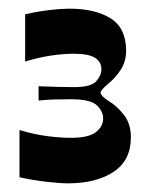

<svg xmlns="http://www.w3.org/2000/svg" viewBox="-20 -824 345 443"><path d="M25 -415V-524Q58 -514 88.5 -510Q119 -506 144 -506Q184 -506 201 -519Q218 -532 218 -551Q218 -567 203.5 -581Q189 -595 143 -595Q121 -595 104 -594.5Q87 -594 69 -592V-625Q94 -624 114.5 -623.5Q135 -623 151 -623Q190 -623 202 -636.5Q214 -650 214 -664Q214 -681 199.5 -690.5Q185 -700 150 -700Q127 -700 99 -696Q71 -692 38 -682V-791Q69 -798 95.5 -801Q122 -804 140 -804Q200 -804 235.5 -781.5Q271 -759 271 -707Q271 -682 258.5 -663Q246 -644 231 -632Q212 -616 212 -610Q212 -603 232 -590Q249 -580 265.5 -559.5Q282 -539 282 -507Q282 -454 242 -427.5Q202 -401 137 -401Q118 -401 87.5 -404.5Q57 -408 25 -415Z"/></svg>

Font: Ojuju
Style: Bold
Weight: 700
Designer: Chisaokwu Joboson, Mirko Velimirovic
Foundry: Udi Foundry
Version: Version 1.000